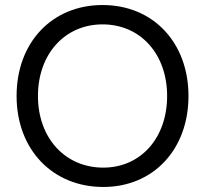

<svg xmlns="http://www.w3.org/2000/svg" viewBox="-20 -732 816 764"><path d="M391 12C590 12 730 -137 730 -350C730 -562 590 -712 388 -712C187 -712 46 -563 46 -350C46 -137 189 12 391 12ZM391 -65C239 -65 131 -183 131 -350C131 -517 238 -635 388 -635C539 -635 645 -517 645 -350C645 -183 540 -65 391 -65Z"/></svg>

Font: HB Figtree Prototype
Style: Regular
Weight: 400
Designer: Alfredo Marco Pradil
Foundry: Hanken Design Co.®
Version: Version 1.002;Glyphs 3.2 (3228)